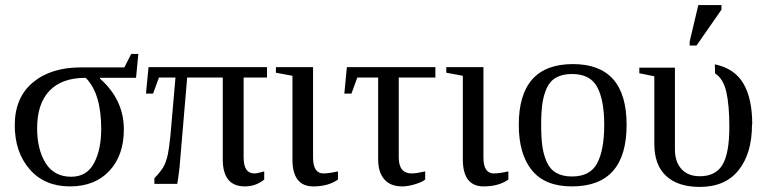

<svg xmlns="http://www.w3.org/2000/svg" viewBox="-20 -723 3017 755"><path d="M38 -231V-230Q38 -339 109 -398.5Q180 -458 298 -458H469L496 -511H524L515 -417H373V-414Q467 -331 467 -214Q467 -112 410 -51Q353 10 255 10Q155 10 96.5 -57.5Q38 -125 38 -231ZM126 -219Q126 -135 159.5 -81.5Q193 -28 260 -28Q321 -28 349.5 -81Q378 -134 378 -216Q378 -356 317 -417Q223 -417 174.5 -366Q126 -315 126 -219Z M1019 -17Q986 10 943 10Q856 10 856 -96V-418H716Q690 -107 686 -65Q681 -21 677 0H587V-22Q611 -47 622 -65.5Q633 -84 640 -116Q645 -140 650 -188L670 -418H605L582 -355H554L564 -459H1030V-418H938V-104Q938 -41 980 -41Q992 -41 1019 -49Z M1212 10Q1130 10 1130 -96V-425L1065 -437V-459H1211V-104Q1211 -41 1252 -41Q1272 -41 1309 -49V-17Q1271 10 1212 10Z M1562 10Q1515 10 1491 -18Q1467 -46 1467 -96V-418H1385L1362 -355H1334L1344 -459H1692V-418H1548V-104Q1548 -41 1599 -41Q1617 -41 1652 -49V-17Q1640 -7 1612 1.5Q1584 10 1562 10Z M1882 10Q1800 10 1800 -96V-425L1735 -437V-459H1881V-104Q1881 -41 1922 -41Q1942 -41 1979 -49V-17Q1941 10 1882 10Z M2233 -471Q2444 -471 2444 -232Q2444 10 2229 10Q2123 10 2071.5 -53.5Q2020 -117 2020 -232Q2020 -471 2233 -471ZM2356 -232Q2356 -329 2328.5 -380.5Q2301 -432 2229 -432Q2192 -432 2167 -418Q2142 -404 2129.5 -375.5Q2117 -347 2112.5 -313.5Q2108 -280 2108 -232Q2108 -183 2112.5 -149.5Q2117 -116 2129.5 -87Q2142 -58 2167 -43.5Q2192 -29 2229 -29Q2301 -29 2328.5 -81.5Q2356 -134 2356 -232Z M2938 -234 2937 -232Q2937 -120 2884.5 -54Q2832 12 2732 12Q2646 12 2599.5 -31Q2553 -74 2553 -157V-423L2494 -435V-457H2634V-136Q2634 -87 2659.5 -58.5Q2685 -30 2732 -30Q2794 -30 2821 -75Q2848 -120 2848 -224Q2848 -310 2836 -362Q2824 -414 2792 -434L2791 -470Q2868 -454 2903 -395Q2938 -336 2938 -234ZM2692 -544V-560L2726 -703H2817V-685L2719 -544Z"/></svg>

Font: Libra Serif Modern
Style: Regular
Weight: 400
Designer: Stefan Peev, Context Ltd
Foundry: Stefan Peev, Context Ltd
Version: Version 1.000